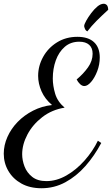

<svg xmlns="http://www.w3.org/2000/svg" viewBox="-31 -915 596 1022"><path d="M190 87Q128 87 83 62Q38 37 13.5 -5Q-11 -47 -11 -97Q-11 -142 8.5 -186Q28 -230 63 -266Q98 -302 145 -326Q192 -350 246 -356Q208 -388 190 -429Q172 -470 172 -511Q172 -564 198.5 -612Q225 -660 272.5 -689.5Q320 -719 381 -719Q439 -719 469.5 -690.5Q500 -662 500 -609Q500 -571 486.5 -536Q473 -501 454 -479Q435 -457 418 -457Q406 -457 395 -467.5Q384 -478 377 -492Q413 -522 437.5 -556.5Q462 -591 462 -629Q462 -660 443.5 -676.5Q425 -693 391 -693Q345 -693 313.5 -665.5Q282 -638 266 -593.5Q250 -549 250 -497Q250 -459 262.5 -416.5Q275 -374 313 -342Q245 -331 194 -291.5Q143 -252 115 -199Q87 -146 87 -94Q87 -62 99.5 -29Q112 4 140.5 26.5Q169 49 216 49Q270 49 322.5 19Q375 -11 419 -60.5Q463 -110 490 -166L508 -154Q472 -86 424 -31.5Q376 23 317 55Q258 87 190 87ZM434 -748Q425 -752 421 -762Q417 -772 417 -776Q417 -785 427.5 -804Q438 -823 454 -844.5Q470 -866 487.5 -880.5Q505 -895 521 -895Q530 -895 537 -888.5Q544 -882 545 -863Q510 -831 483 -804Q456 -777 434 -748Z"/></svg>

Font: Dancing Script Medium
Style: Regular
Weight: 500
Designer: Pablo Impallari
Foundry: Pablo Impallari
Version: Version 2.000